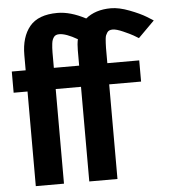

<svg xmlns="http://www.w3.org/2000/svg" viewBox="-55 -858 813 908"><g transform="rotate(-5 351.0 -403.5)"><path d="M465.8 -622.1V-549.8H617.2V-449.2H465.8V0H332V-449.2H211.9V0H78.1V-449.2H12.2V-549.8H78.1V-622.1Q78.1 -708 119.1 -757.6Q160.2 -807.1 251 -807.1Q312.5 -807.1 384.8 -769Q431.2 -807.1 504.9 -807.1Q543 -807.1 592.3 -788.3Q641.6 -769.5 671.9 -751L702.1 -731.9L625 -654.8Q615.7 -660.6 601.1 -669.2Q586.4 -677.7 554.2 -691.9Q522 -706.1 504.9 -706.1Q495.6 -706.1 489 -703.4Q482.4 -700.7 478.3 -694.3Q474.1 -688 471.7 -682.1Q469.2 -676.3 468 -664.6Q466.8 -652.8 466.6 -645Q466.3 -637.2 465.8 -622.1ZM211.9 -622.1V-549.8H332V-622.1Q332 -652.3 336.9 -674.8Q283.2 -706.1 251 -706.1Q242.2 -706.1 235.6 -703.4Q229 -700.7 224.9 -694.6Q220.7 -688.5 218.3 -682.1Q215.8 -675.8 214.4 -664.6Q212.9 -653.3 212.6 -644.8Q212.4 -636.2 211.9 -622.1Z"/></g></svg>

Font: Junction Bold
Style: Bold
Weight: 700
Designer: Caroline Hadilaksono
Foundry: Caroline Hadilaksono
Version: Version 001.001